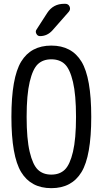

<svg xmlns="http://www.w3.org/2000/svg" viewBox="-20 -980 540 1010"><path d="M317.4 -960H323.2Q339.8 -960 346.2 -945.3Q352.5 -930.7 341.8 -918L255.9 -820.3Q228.5 -790 190.4 -790Q177.7 -790 171.4 -802.2Q165 -814.5 171.9 -824.2L228.5 -912.1Q259.8 -960 317.4 -960ZM320.8 -642.6Q293.9 -668 250 -668Q206.1 -668 179.2 -642.6Q152.3 -617.2 136.2 -549.3Q120.1 -481.4 120.1 -365.2Q120.1 -249 136.2 -181.2Q152.3 -113.3 179.2 -87.4Q206.1 -61.5 250 -61.5Q293.9 -61.5 320.8 -87.4Q347.7 -113.3 363.8 -181.2Q379.9 -249 379.9 -365.2Q379.9 -481.4 363.8 -549.3Q347.7 -617.2 320.8 -642.6ZM408.7 -74.7Q357.4 9.8 250 9.8Q142.6 9.8 91.3 -74.7Q40 -159.2 40 -365.2Q40 -571.3 91.3 -655.8Q142.6 -740.2 250 -740.2Q357.4 -740.2 408.7 -655.8Q460 -571.3 460 -365.2Q460 -159.2 408.7 -74.7Z"/></svg>

Font: Rounded Mgen+ 2m regular
Style: Regular
Weight: 400
Designer: [Source Han Sans]
Ryoko NISHIZUKA  (kana & ideographs); Paul D. Hunt (Latin, Greek & Cyrillic); Wenlong ZHANG  (bopomofo
Version: Version 1.059.20150602